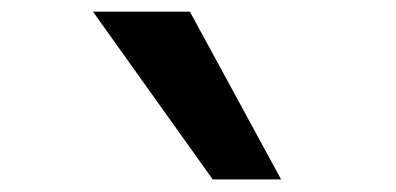

<svg xmlns="http://www.w3.org/2000/svg" viewBox="-20 -860 660 320"><path d="M334.5 -561H448.5L296.5 -840.5H135Z"/></svg>

Font: Monaspace Neon SemiBold
Style: Regular
Weight: 600
Designer: Riley Cran & the Lettermatic Team
Foundry: Lettermatic
Version: Version 1.200 (Monaspace Neon)